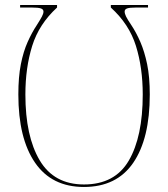

<svg xmlns="http://www.w3.org/2000/svg" viewBox="-20 -734 669 764"><path d="M314 10Q186 10 119.5 -86.5Q53 -183 53 -358Q53 -428 63 -478.5Q73 -529 90 -567Q107 -605 127 -635Q141 -657 147 -668.5Q153 -680 153 -688Q153 -697 142.5 -700.5Q132 -704 107 -704H60V-714H207V-704Q135 -638 108 -551Q81 -464 81 -358Q81 -192 138 -96Q195 0 314 0Q437 0 492.5 -95Q548 -190 548 -358Q548 -464 521 -551Q494 -638 421 -704V-714H569V-704H521Q496 -704 486 -700.5Q476 -697 476 -688Q476 -680 481.5 -668.5Q487 -657 502 -635Q522 -605 538.5 -567Q555 -529 565.5 -478.5Q576 -428 576 -358Q576 -182 510 -86Q444 10 314 10Z"/></svg>

Font: Noto Serif Display SemiCondensed Thin
Style: Regular
Weight: 100
Width: 4
Designer: Monotype Design Team
Foundry: Monotype Imaging Inc.
Version: Version 2.009